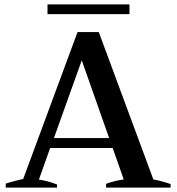

<svg xmlns="http://www.w3.org/2000/svg" viewBox="-20 -849 799 869"><path d="M566 -785H195V-829H566ZM752 -16V0H460V-17Q498 -31 540 -37L490 -179H207L156 -36Q195 -31 238 -14V0H6V-18Q24 -24 47.5 -30Q71 -36 85 -39L331 -704H427L674 -37Q715 -29 752 -16ZM474 -224 350 -576 224 -224Z"/></svg>

Font: Trirong SemiBold
Style: Regular
Weight: 600
Designer: Katatrad Team
Foundry: CadsonDemak
Version: Version 1.001